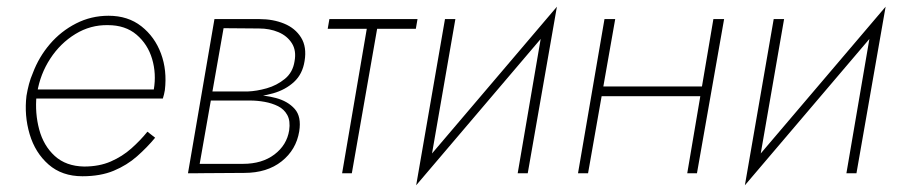

<svg xmlns="http://www.w3.org/2000/svg" viewBox="-20 -517 2681 573"><path d="M78 -223H466Q468 -229 469.5 -235.5Q471 -242 472 -248Q479 -307 460.5 -357Q442 -407 402 -438.5Q362 -470 304 -470Q252 -470 207 -447Q162 -424 129 -385.5Q96 -347 78 -299Q71 -283 66.5 -266Q62 -249 59 -231Q52 -172 68.5 -116.5Q85 -61 125 -26Q165 9 226 9Q280 9 319.5 -7.5Q359 -24 389 -50.5Q419 -77 443 -106L420 -124Q399 -98 372 -74Q345 -50 310.5 -35Q276 -20 231 -20Q177 -21 143.5 -51.5Q110 -82 97 -130.5Q84 -179 89 -232L91 -241Q100 -296 130 -342Q160 -388 205 -415.5Q250 -443 302 -442Q354 -442 387.5 -413.5Q421 -385 434 -341Q447 -297 439 -250H81Z M598 -234 596 -217H726Q748 -217 770 -213Q792 -209 810 -200Q828 -191 837.5 -173.5Q847 -156 843 -128Q836 -84 799 -56Q762 -28 705 -28H563L559 0L709 -1Q777 -1 820.5 -35.5Q864 -70 873 -125Q880 -169 859.5 -192Q839 -215 803.5 -224.5Q768 -234 726 -234ZM597 -227H718Q758 -228 795 -238.5Q832 -249 857.5 -272.5Q883 -296 889 -335Q896 -377 878.5 -405Q861 -433 828 -446.5Q795 -460 755 -460H636L632 -433L753 -432Q785 -432 811 -421Q837 -410 851 -388Q865 -366 859 -334Q854 -301 830 -281.5Q806 -262 776 -253.5Q746 -245 719 -244H600ZM620 -460 541 0H571L652 -460Z M963 -460 958 -431H1221L1226 -460ZM1078 -451 1001 0H1030L1109 -451Z M1627 -440 1642 -497 1237 -21 1222 36ZM1339 -460H1308L1222 36L1261 -11ZM1642 -497 1602 -450 1525 0H1555Z M1764 -230H2087L2092 -259H1768ZM2109 -460 2031 0H2060L2141 -460ZM1784 -460 1705 0H1735L1816 -460Z M2608 -440 2623 -497 2218 -21 2203 36ZM2320 -460H2289L2203 36L2242 -11ZM2623 -497 2583 -450 2506 0H2536Z"/></svg>

Font: Jost ExtraLight
Style: Italic
Weight: 250
Italic angle: -5°
Version: Version 3.710